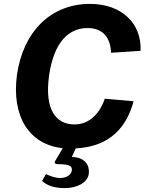

<svg xmlns="http://www.w3.org/2000/svg" viewBox="-20 -753 757 986"><path d="M430 -609C511 -609 548 -556 550 -482L702 -492C708 -633 605 -733 442 -733C241 -733 99 -591 67 -368C39 -158 127 -11 302 8L262 76C258 84 264 90 276 90C334 90 352 99 349 122C346 145 322 161 289 161C263 161 238 151 216 141L196 176C224 203 266 213 312 213C373 213 429 187 436 140C441 100 421 55 349 53L369 9C548 0 631 -103 666 -233L518 -246C493 -170 438 -114 363 -114C266 -114 208 -191 232 -365C257 -540 335 -609 430 -609Z"/></svg>

Font: United Sans
Style: Bold Italic
Weight: 700
Italic angle: -8°
Designer: Pablo Impallari, Rodrigo Fuenzalida (Modified by Dan O. Williams)
Version: Version 1.000;PS 001.000;hotconv 1.0.88;makeotf.lib2.5.64775